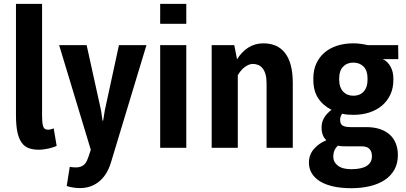

<svg xmlns="http://www.w3.org/2000/svg" viewBox="-20 -782 2146 1016"><path d="M64.5 -761.7H202.6V-169.4Q202.6 -132.8 208 -114.3Q213.4 -95.7 232.9 -95.7Q242.2 -95.7 249.8 -97.9Q257.3 -100.1 264.2 -102.5L279.8 -10.3Q272.9 -6.3 261.7 -2.7Q250.5 1 237.5 3.9Q224.6 6.8 210.9 8.5Q197.3 10.3 185.5 10.3Q156.2 10.3 133.5 2.4Q110.8 -5.4 95.5 -25.9Q80.1 -46.4 72.3 -82Q64.5 -117.7 64.5 -173.3Z M515.1 -195.8Q515.1 -194.3 516.4 -186.5Q517.6 -178.7 518.8 -169.7Q520 -160.6 521.2 -152.8Q522.5 -145 522.9 -143.6H525.9L534.2 -195.8L609.4 -543H754.9L566.4 80.1Q557.6 108.9 543.2 133.1Q528.8 157.2 508.3 175.3Q487.8 193.4 461.2 203.4Q434.6 213.4 400.9 213.4Q393.1 213.4 383.8 212.4Q374.5 211.4 365.2 210Q356 208.5 347.4 206.5Q338.9 204.6 333 202.1L349.1 101.1Q355 102.1 364.7 103Q374.5 104 380.4 104Q397 104 408.2 99.6Q419.4 95.2 427.2 87.2Q435.1 79.1 440.2 67.9Q445.3 56.6 449.7 43.5L460.4 10.3L293 -543H438.5Z M965.8 -761.7V-656.2H827.6V-761.7ZM965.8 -543V0H827.6V-543Z M1219.7 -543 1234.4 -467.8Q1258.3 -507.8 1293.9 -530.3Q1329.6 -552.7 1373.5 -552.7Q1410.2 -552.7 1439 -540.3Q1467.8 -527.8 1488 -502Q1508.3 -476.1 1518.8 -436.5Q1529.3 -397 1529.3 -342.8V0H1390.6V-342.3Q1390.6 -369.6 1385 -388.9Q1379.4 -408.2 1369.6 -420.4Q1359.9 -432.6 1346.4 -438.2Q1333 -443.8 1317.4 -443.8Q1307.1 -443.8 1296.1 -439.2Q1285.2 -434.6 1274.4 -426.5Q1263.7 -418.5 1254.4 -407.2Q1245.1 -396 1238.3 -383.3V0H1100.1V-543Z M2087.9 -469.2H2005.4Q2018.6 -463.4 2029.1 -452.9Q2039.6 -442.4 2046.9 -429Q2054.2 -415.5 2057.9 -399.7Q2061.5 -383.8 2061.5 -367.2V-357.9Q2061.5 -315.4 2045.7 -281.5Q2029.8 -247.6 2001.7 -223.6Q1973.6 -199.7 1935.1 -187Q1896.5 -174.3 1850.6 -174.3Q1833.5 -174.3 1819.3 -175.5Q1805.2 -176.8 1791 -180.2Q1785.6 -173.8 1782.7 -165.5Q1779.8 -157.2 1779.8 -147.9Q1779.8 -125 1793.7 -117.2Q1807.6 -109.4 1835 -109.4H1918Q1958 -109.4 1989 -99.4Q2020 -89.4 2041.5 -70.3Q2063 -51.3 2074.2 -23.7Q2085.4 3.9 2085.4 39.1Q2085.4 83 2066.9 116Q2048.3 148.9 2015.4 170.7Q1982.4 192.4 1937.3 203.1Q1892.1 213.9 1838.9 213.9Q1784.7 213.9 1742.7 204.3Q1700.7 194.8 1672.4 177Q1644 159.2 1629.4 134.3Q1614.7 109.4 1614.7 78.6Q1614.7 37.6 1640.4 7.3Q1666 -22.9 1707 -40Q1681.6 -63 1681.6 -107.4Q1681.6 -136.7 1695.8 -159.9Q1710 -183.1 1734.4 -200.7Q1688.5 -224.1 1663.3 -262.9Q1638.2 -301.8 1638.2 -357.9V-368.7Q1638.2 -411.6 1653.8 -445.8Q1669.4 -480 1697.5 -503.9Q1725.6 -527.8 1764.4 -540.3Q1803.2 -552.7 1849.6 -552.7Q1870.1 -552.7 1889.2 -550Q1908.2 -547.4 1926.3 -543H2086.9ZM1808.6 -7.8Q1797.4 -7.8 1787.8 -8.3Q1778.3 -8.8 1769 -11.2Q1757.8 -2.9 1750.7 12.2Q1743.7 27.3 1743.7 47.4Q1743.7 75.7 1767.8 94.5Q1792 113.3 1838.9 113.3Q1893.6 113.3 1920.9 95.7Q1948.2 78.1 1948.2 44.4Q1948.2 20.5 1935.3 6.3Q1922.4 -7.8 1893.1 -7.8ZM1774.9 -357.9Q1775.4 -318.8 1795.9 -297.1Q1816.4 -275.4 1850.6 -275.4Q1884.3 -275.4 1904.5 -297.6Q1924.8 -319.8 1924.8 -357.9V-368.7Q1924.8 -408.2 1904.1 -429.4Q1883.3 -450.7 1849.6 -450.7Q1815.9 -450.7 1795.4 -429Q1774.9 -407.2 1774.9 -368.7Z"/></svg>

Font: Ufes Sans
Style: Bold
Weight: 700
Designer: Ricardo Esteves & Filipe Motta
Foundry: ProDesignUfes - Ricardo Esteves, Filipe Motta (This is a derivative work, based on Roboto family, by Christian Robertson
Version: Version 2.0